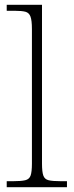

<svg xmlns="http://www.w3.org/2000/svg" viewBox="-20 -780 307 800"><path d="M8 0V-25H35Q68 -25 85 -29Q102 -33 107.5 -48.5Q113 -64 113 -98V-659Q113 -695 107 -711Q101 -727 86 -731Q71 -735 43 -735H8V-760H155V-98Q155 -64 160.5 -48.5Q166 -33 182.5 -29Q199 -25 233 -25H259V0Z"/></svg>

Font: Noto Serif Hentaigana ExtraLight
Style: Regular
Weight: 200
Designer: Kazuhiro Yamada
Foundry: nipponia
Version: Version 1.000